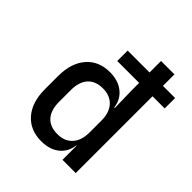

<svg xmlns="http://www.w3.org/2000/svg" viewBox="-202 -862 1004 1004"><g transform="rotate(45 300.0 -360.0)"><path d="M264 10Q182 10 134 -45Q86 -100 86 -196V-294Q86 -389 133.5 -444.5Q181 -500 264 -500Q325 -500 364 -469Q403 -438 410 -385H414L411 -512V-568H249V-645H411V-730H510V-645H600V-568H510V0H412V-105H410Q403 -51 364.5 -20.5Q326 10 264 10ZM298 -76Q351 -76 381 -109Q411 -142 411 -202V-289Q411 -348 381 -381Q351 -414 298 -414Q243 -414 214 -381.5Q185 -349 185 -289V-202Q185 -141 214 -108.5Q243 -76 298 -76Z"/></g></svg>

Font: Pitagon Sans Mono Medium
Style: Regular
Weight: 500
Monospace: yes
Designer: Travis Tran
Foundry: Pitagon
Version: Version 1.001; ttfautohint (v1.8.4.7-5d5b);gftools[0.9.26]